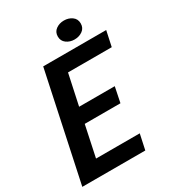

<svg xmlns="http://www.w3.org/2000/svg" viewBox="-215 -1028 1029 1143"><g transform="rotate(-30 299.0 -456.0)"><path d="M463.5 -105 441 0H8L165 -737.5H598L575.5 -632.5H275L230 -422.5H475L453.5 -317.5H208L163 -105ZM407.5 -782.5Q376 -782.5 352.5 -799.8Q329 -817 329 -847.5Q329 -878.5 352.5 -895.5Q376 -912.5 407.5 -912.5Q439.5 -912.5 463 -895.5Q486.5 -878.5 486.5 -847.5Q486.5 -816.5 463 -799.5Q439.5 -782.5 407.5 -782.5Z"/></g></svg>

Font: Epilogue SemiBold
Style: Italic
Weight: 600
Italic angle: -12°
Designer: Tyler Finck
Foundry: Etcetera Type Co
Version: Version 2.111; ttfautohint (v1.8.3)